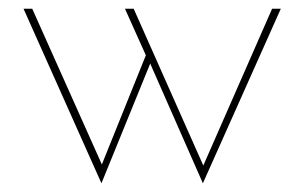

<svg xmlns="http://www.w3.org/2000/svg" viewBox="-20 -398 699 441"><path d="M287 -378 450 -11H444L605 -378H625L446 23L325 -252L213 23L34 -378H54L219 -9L211 -13L315 -271L267 -378Z"/></svg>

Font: Josefin Sans Thin Thin
Style: Regular
Weight: 250
Version: Version 2.001